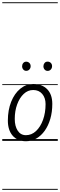

<svg xmlns="http://www.w3.org/2000/svg" viewBox="-25 -1246 531 1698"><path d="M204.5 3Q130 3 87.2 -45.8Q44.5 -94.5 44.5 -179.5Q44.5 -273 73.8 -346Q103 -419 153.8 -461Q204.5 -503 268.5 -503Q347.5 -503 392.5 -456.8Q437.5 -410.5 437.5 -327Q437.5 -255.5 420 -195.2Q402.5 -135 371 -90.5Q339.5 -46 297 -21.5Q254.5 3 204.5 3ZM204.5 -50.5Q254.5 -50.5 293.8 -87.2Q333 -124 355.5 -186.2Q378 -248.5 378 -325.5Q378 -380.5 348.5 -415.2Q319 -450 268.5 -450Q221.5 -450 184.8 -415.5Q148 -381 126.8 -323Q105.5 -265 105.5 -194Q105.5 -130.5 131.5 -90.5Q157.5 -50.5 204.5 -50.5ZM204.5 3Q130 3 87.2 -45.8Q44.5 -94.5 44.5 -179.5Q44.5 -273 73.8 -346Q103 -419 153.8 -461Q204.5 -503 268.5 -503Q347.5 -503 392.5 -456.8Q437.5 -410.5 437.5 -327Q437.5 -255.5 420 -195.2Q402.5 -135 371 -90.5Q339.5 -46 297 -21.5Q254.5 3 204.5 3ZM204.5 -50.5Q254.5 -50.5 293.8 -87.2Q333 -124 355.5 -186.2Q378 -248.5 378 -325.5Q378 -380.5 348.5 -415.2Q319 -450 268.5 -450Q221.5 -450 184.8 -415.5Q148 -381 126.8 -323Q105.5 -265 105.5 -194Q105.5 -130.5 131.5 -90.5Q157.5 -50.5 204.5 -50.5ZM396 -619Q380 -619 369.5 -631Q359 -643 359 -660.5Q359 -676.5 369 -688.8Q379 -701 396 -701Q412.5 -701 424 -690Q435.5 -679 435.5 -660.5Q435.5 -643.5 424.2 -631.2Q413 -619 396 -619ZM206.5 -619.5Q191 -619.5 180.8 -631.5Q170.5 -643.5 170.5 -660.5Q170.5 -676.5 180.5 -688.5Q190.5 -700.5 206.5 -700.5Q223 -700.5 234.5 -689.5Q246 -678.5 246 -660.5Q246 -643.5 235 -631.5Q224 -619.5 206.5 -619.5ZM-5 424.5H486V432.5H-5ZM-5 -16H486V0H-5ZM-5 -501.5H486V-493.5H-5ZM-5 -1226H486V-1218H-5Z"/></svg>

Font: Edu AU VIC WA NT Guides
Style: Regular
Weight: 400
Designer: Tina and Corey Anderson, Eben Sorkin, Mirko Velimirovic
Foundry: Google for Education
Version: Version 1.001